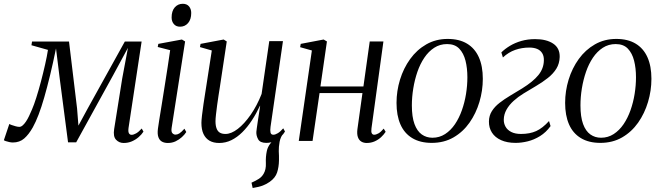

<svg xmlns="http://www.w3.org/2000/svg" viewBox="-53 -726 3406 989"><path d="M584 10.5Q560.5 10.5 544.8 -6.2Q529 -23 535 -61L576.5 -321.5L606 -479.5L529.5 -338L339.5 7H297.5L254 -326.5L235.5 -476.5Q220 -400.5 204.8 -337.8Q189.5 -275 175 -224.5Q160.5 -174 145.8 -135.5Q131 -97 116 -70Q95.5 -33.5 71.8 -12.8Q48 8 13 8Q5 8 -5.2 5.8Q-15.5 3.5 -23.5 0.8Q-31.5 -2 -33 -4L-5 -87.5Q-2.5 -85.5 7 -82Q16.5 -78.5 27.8 -75.5Q39 -72.5 46.5 -72.5Q55 -72.5 63.5 -79.8Q72 -87 80.5 -99.5Q89 -112 96.8 -128.5Q104.5 -145 112 -162.5Q122 -185.5 134 -223.2Q146 -261 157.8 -305.5Q169.5 -350 179.2 -393Q189 -436 194 -469L109 -493L112 -512H302.5L344 -167.5L351 -79L399 -167.5L590 -512H676.5L609 -66.5Q607.5 -55.5 608.5 -47.8Q609.5 -40 613.8 -35.8Q618 -31.5 624.5 -31.5Q635 -31.5 648.5 -39.2Q662 -47 677 -64L686 -48Q676.5 -33 661.2 -19.8Q646 -6.5 626.5 2Q607 10.5 584 10.5Z M811.5 10.5Q794 10.5 781.2 3.5Q768.5 -3.5 762.8 -19.8Q757 -36 760.5 -63Q762 -75.5 767.2 -108Q772.5 -140.5 779.8 -185.5Q787 -230.5 795 -281Q803 -331.5 810.5 -380Q818 -428.5 823.5 -467.5L759.5 -484L762.5 -500L884 -522.5L900.5 -512.5L831 -67Q828 -47 835.2 -39.8Q842.5 -32.5 850.5 -32.5Q860.5 -32.5 870.5 -38.5Q880.5 -44.5 897 -63L906.5 -46Q898 -32.5 884 -19.8Q870 -7 851.8 1.8Q833.5 10.5 811.5 10.5ZM874.5 -588.5Q854 -588.5 842.5 -602Q831 -615.5 831 -636Q831 -669.5 847.2 -688Q863.5 -706.5 888.5 -706.5Q909.5 -706.5 920.8 -693Q932 -679.5 932 -659Q932 -626 915.8 -607.2Q899.5 -588.5 874.5 -588.5Z M1248.5 242.5 1242.5 215Q1265 205 1280.2 195.2Q1295.5 185.5 1305 169Q1318 147 1316.5 114.5Q1315 82 1321.5 51.5Q1326 30.5 1340 13Q1354 -4.5 1362 -15.5L1410 -43Q1392 -22 1387.2 4.5Q1382.5 31 1383 52.5Q1383.5 64.5 1384 76.8Q1384.5 89 1384 100.5Q1383.5 134 1374.5 162Q1365.5 190 1336.5 210.5Q1320.5 222 1301.2 229.5Q1282 237 1248.5 242.5ZM1076 10.5Q1046.5 10.5 1026.2 -1.2Q1006 -13 995.2 -35.8Q984.5 -58.5 984.5 -93Q984.5 -105 987.5 -131.8Q990.5 -158.5 995.2 -189.8Q1000 -221 1004 -247Q1008 -273 1009.5 -282L1038 -466L977 -483.5L980 -500L1099 -522.5L1115 -512.5L1079 -274Q1076.5 -259 1072.8 -234.8Q1069 -210.5 1065.5 -184.5Q1062 -158.5 1059.5 -136Q1057 -113.5 1057 -101.5Q1057 -78.5 1062.8 -63.8Q1068.5 -49 1079.8 -42.5Q1091 -36 1108.5 -36Q1138 -36 1171.8 -62Q1205.5 -88 1238 -134.5Q1270.5 -181 1294.5 -242L1334 -514H1404.5L1340.5 -72.5Q1338 -54.5 1340.5 -43.2Q1343 -32 1355 -32Q1365 -32 1378.2 -40Q1391.5 -48 1406 -65L1415 -48.5Q1408 -36 1393.8 -22.2Q1379.5 -8.5 1360.5 0.8Q1341.5 10 1318.5 10Q1287 10 1276.8 -8.5Q1266.5 -27 1267.5 -46.5Q1267.5 -50 1269.8 -65.8Q1272 -81.5 1275.2 -103.2Q1278.5 -125 1281.8 -146Q1285 -167 1287 -181H1286Q1267 -140.5 1244.2 -105.8Q1221.5 -71 1195.2 -45Q1169 -19 1139.2 -4.2Q1109.5 10.5 1076 10.5Z M1860.5 -65Q1858 -46.5 1862.2 -39.2Q1866.5 -32 1874 -32Q1884 -32 1896.5 -39Q1909 -46 1923.5 -63.5L1933.5 -47Q1924 -32.5 1909.8 -19.2Q1895.5 -6 1876.8 2.2Q1858 10.5 1836 10.5Q1820 10.5 1808 3.2Q1796 -4 1790.5 -19.8Q1785 -35.5 1788 -60L1814 -246.5H1593L1557 0H1486L1553.5 -466L1493 -483L1496 -500L1614 -522.5L1631 -512.5L1597.5 -280.5H1819L1851.5 -512.5H1922Z M2253 -525.5Q2312.5 -525.5 2352.8 -501.2Q2393 -477 2413.5 -431.2Q2434 -385.5 2434 -320Q2434 -259.5 2416.5 -200.8Q2399 -142 2365.5 -94.2Q2332 -46.5 2283 -18.2Q2234 10 2171 10Q2111 10 2070.2 -14.8Q2029.5 -39.5 2009.5 -85.5Q1989.5 -131.5 1989.5 -196Q1989.5 -257 2007.5 -315.8Q2025.5 -374.5 2059.8 -422Q2094 -469.5 2143 -497.5Q2192 -525.5 2253 -525.5ZM2250 -499Q2213 -499 2183.8 -480Q2154.5 -461 2132.8 -428.8Q2111 -396.5 2097 -355.8Q2083 -315 2075.8 -270.5Q2068.5 -226 2068.5 -183Q2068.5 -124 2082 -87.2Q2095.5 -50.5 2119.5 -33.5Q2143.5 -16.5 2174.5 -16.5Q2210.5 -16.5 2239.8 -35.5Q2269 -54.5 2290.5 -86.2Q2312 -118 2326.2 -158.2Q2340.5 -198.5 2347.5 -242.2Q2354.5 -286 2354.5 -328Q2354.5 -375 2344.8 -413.5Q2335 -452 2312.5 -475.5Q2290 -499 2250 -499Z M2603 10Q2559.5 10 2528.2 -4Q2497 -18 2481 -43Q2465 -68 2465.5 -100.5Q2466 -130.5 2480.8 -153.8Q2495.5 -177 2520 -196Q2544.5 -215 2574.5 -233Q2604.5 -251 2636.5 -270.5Q2693 -305.5 2720.5 -339.5Q2748 -373.5 2748.5 -415.5Q2749 -437.5 2739.8 -452.2Q2730.5 -467 2713.8 -474Q2697 -481 2674 -481Q2635 -481 2600.8 -469Q2566.5 -457 2537.5 -430L2529.5 -456Q2547.5 -474 2573.5 -489.8Q2599.5 -505.5 2632.2 -515Q2665 -524.5 2703.5 -524.5Q2761.5 -524.5 2796.2 -501.5Q2831 -478.5 2830 -432.5Q2829 -398.5 2812.8 -372.2Q2796.5 -346 2769.2 -324.5Q2742 -303 2709.5 -283.8Q2677 -264.5 2644 -244.5Q2616 -227.5 2592.8 -206.5Q2569.5 -185.5 2556 -161.2Q2542.5 -137 2542 -110.5Q2541.5 -90.5 2551 -73.5Q2560.5 -56.5 2580.5 -46.2Q2600.5 -36 2630.5 -36Q2676 -36 2708.8 -50.8Q2741.5 -65.5 2775 -102.5L2783 -76.5Q2759.5 -44 2728.8 -25Q2698 -6 2665.5 2Q2633 10 2603 10Z M3121.5 -525.5Q3181 -525.5 3221.2 -501.2Q3261.5 -477 3282 -431.2Q3302.5 -385.5 3302.5 -320Q3302.5 -259.5 3285 -200.8Q3267.5 -142 3234 -94.2Q3200.5 -46.5 3151.5 -18.2Q3102.5 10 3039.5 10Q2979.5 10 2938.8 -14.8Q2898 -39.5 2878 -85.5Q2858 -131.5 2858 -196Q2858 -257 2876 -315.8Q2894 -374.5 2928.2 -422Q2962.5 -469.5 3011.5 -497.5Q3060.5 -525.5 3121.5 -525.5ZM3118.5 -499Q3081.5 -499 3052.2 -480Q3023 -461 3001.2 -428.8Q2979.5 -396.5 2965.5 -355.8Q2951.5 -315 2944.2 -270.5Q2937 -226 2937 -183Q2937 -124 2950.5 -87.2Q2964 -50.5 2988 -33.5Q3012 -16.5 3043 -16.5Q3079 -16.5 3108.2 -35.5Q3137.5 -54.5 3159 -86.2Q3180.5 -118 3194.8 -158.2Q3209 -198.5 3216 -242.2Q3223 -286 3223 -328Q3223 -375 3213.2 -413.5Q3203.5 -452 3181 -475.5Q3158.5 -499 3118.5 -499Z"/></svg>

Font: Merriweather 120pt Light
Style: Italic
Weight: 300
Italic angle: -7.8°
Version: Version 2.101